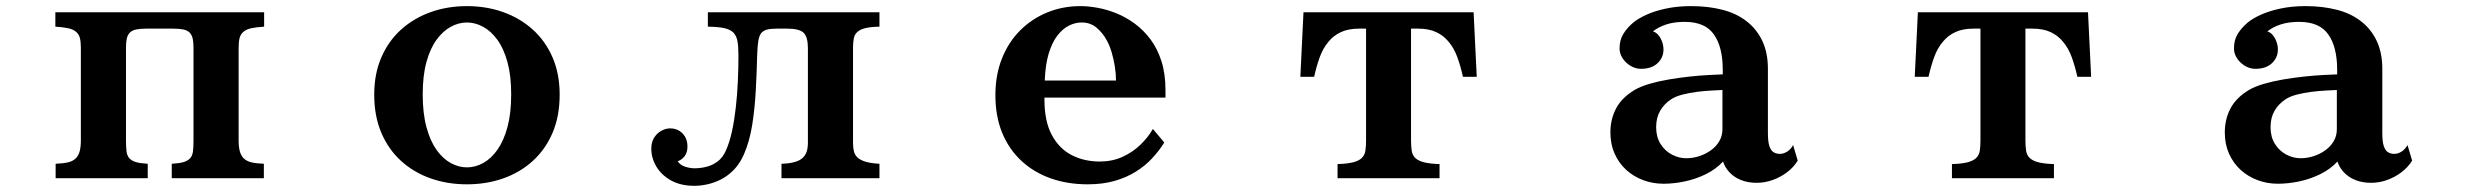

<svg xmlns="http://www.w3.org/2000/svg" viewBox="-20 -580 8040 625"><path d="M160.2 -540H839.8V-493.2Q814 -491.7 797.6 -488Q781.2 -484.4 772 -476.1Q762.7 -467.8 759.8 -455.8Q756.8 -443.8 756.8 -423.8V-123Q756.8 -102.1 760.5 -88.1Q764.2 -74.2 772.9 -64.9Q782.7 -55.2 798.6 -51.5Q814.5 -47.9 838.9 -46.9V0H539.1V-46.9Q563.5 -48.3 577.1 -52.2Q590.8 -56.2 599.1 -64.9Q606.4 -73.2 608.2 -87.6Q609.9 -102.1 609.9 -123V-424.8Q609.9 -443.4 607.2 -454.8Q604.5 -466.3 597.2 -474.1Q589.4 -481.4 576.7 -484.1Q564 -486.8 543.9 -486.8H456.1Q436 -486.8 423.3 -484.1Q410.6 -481.4 402.8 -474.1Q395.5 -466.3 392.8 -454.8Q390.1 -443.4 390.1 -424.8V-123Q390.1 -102.1 391.8 -87.6Q393.6 -73.2 400.9 -64.9Q409.2 -56.2 422.9 -52.2Q436.5 -48.3 460.9 -46.9V0H161.1V-46.9Q185.5 -47.9 201.4 -51.5Q217.3 -55.2 227.1 -64.9Q235.8 -74.2 239.5 -88.1Q243.2 -102.1 243.2 -123V-423.8Q243.2 -443.8 240.2 -455.8Q237.3 -467.8 228 -476.1Q218.8 -484.4 202.4 -488Q186 -491.7 160.2 -493.2Z M1500 -560.1Q1563.5 -560.1 1618.2 -540.5Q1672.9 -521 1714.1 -483.9Q1755.4 -446.8 1778.6 -393.3Q1801.8 -339.8 1801.8 -272Q1801.8 -201.7 1778.6 -147.5Q1755.4 -93.3 1714.1 -55.9Q1672.9 -18.6 1618.2 0.7Q1563.5 20 1500 20Q1436.5 20 1381.8 0.7Q1327.1 -18.6 1285.9 -55.9Q1244.6 -93.3 1221.4 -147.5Q1198.2 -201.7 1198.2 -272Q1198.2 -339.8 1221.4 -393.3Q1244.6 -446.8 1285.9 -483.9Q1327.1 -521 1381.8 -540.5Q1436.5 -560.1 1500 -560.1ZM1500 -506.8Q1473.1 -506.8 1447.5 -492.9Q1421.9 -479 1401.1 -450.7Q1380.4 -422.4 1368.2 -378.2Q1356 -334 1356 -272.9Q1356 -210.9 1368.2 -166Q1380.4 -121.1 1401.1 -92Q1421.9 -63 1447.5 -49.1Q1473.1 -35.2 1500 -35.2Q1526.9 -35.2 1552.5 -49.1Q1578.1 -63 1598.9 -92Q1619.6 -121.1 1631.8 -166Q1644 -210.9 1644 -272.9Q1644 -334 1631.8 -378.2Q1619.6 -422.4 1598.9 -450.7Q1578.1 -479 1552.5 -492.9Q1526.9 -506.8 1500 -506.8Z M2284.2 -540H2842.8V-493.2Q2814 -492.7 2797.1 -488.5Q2780.3 -484.4 2771 -476.1Q2761.7 -467.8 2759.3 -455.1Q2756.8 -442.4 2756.8 -423.8V-113.8Q2756.8 -98.1 2760 -86.2Q2763.2 -74.2 2772.9 -65.9Q2782.2 -58.1 2799.1 -53.2Q2815.9 -48.3 2842.8 -46.9V0H2523.9V-46.9Q2573.7 -48.3 2592.8 -65.9Q2602.5 -75.2 2606.2 -87.4Q2609.9 -99.6 2609.9 -115.2V-422.9Q2609.9 -459 2596.2 -473.1Q2582 -486.8 2543 -486.8H2507.8Q2487.8 -486.8 2475.8 -483.4Q2463.9 -480 2457 -471.2Q2450.7 -461.4 2448.2 -445.1Q2445.8 -428.7 2444.8 -402.8Q2443.4 -344.2 2440.2 -285.2Q2437 -226.1 2428.5 -172.9Q2419.9 -119.6 2401.9 -78.1Q2388.7 -47.9 2369.4 -27.8Q2350.1 -7.8 2327.6 3.7Q2305.2 15.1 2282.7 20Q2260.3 24.9 2240.2 24.9Q2196.3 24.9 2164.8 7.6Q2133.3 -9.8 2116.7 -37.6Q2100.1 -65.4 2100.1 -96.2Q2100.1 -117.7 2109.6 -132.3Q2119.1 -147 2133.3 -154.5Q2147.5 -162.1 2161.1 -162.1Q2185.5 -162.1 2201.7 -145.8Q2217.8 -129.4 2217.8 -103Q2217.8 -83.5 2208.3 -71.3Q2198.7 -59.1 2186 -55.2Q2194.3 -42.5 2210.2 -37.4Q2226.1 -32.2 2241.2 -32.2Q2261.2 -32.2 2280.8 -37.4Q2300.3 -42.5 2316.7 -54.9Q2333 -67.4 2342.8 -89.8Q2355 -116.7 2362.8 -152.8Q2370.6 -189 2375.2 -230.2Q2379.9 -271.5 2381.8 -314.5Q2383.8 -357.4 2383.8 -397.9Q2383.8 -428.2 2380.6 -445.8Q2377.4 -463.4 2367.2 -474.1Q2356.4 -484.4 2337.2 -488.5Q2317.9 -492.7 2284.2 -493.2Z M3497.1 -560.1Q3523.4 -560.1 3554 -554.4Q3584.5 -548.8 3615.5 -536.1Q3646.5 -523.4 3674.8 -502.4Q3703.1 -481.4 3725.6 -451.2Q3748 -420.9 3761 -380.1Q3773.9 -339.4 3773.9 -286.1V-262.2H3379.9V-255.9Q3379.9 -185.5 3403.6 -141.1Q3427.2 -96.7 3468 -75.4Q3508.8 -54.2 3560.1 -54.2Q3600.1 -54.2 3633.3 -69.1Q3666.5 -84 3691.9 -108.4Q3717.3 -132.8 3732.9 -160.2L3770 -116.2Q3753.4 -89.4 3730.7 -64.9Q3708 -40.5 3677.7 -21.5Q3647.5 -2.4 3608.6 8.8Q3569.8 20 3521 20Q3455.1 20 3400.1 0.5Q3345.2 -19 3304.7 -56.6Q3264.2 -94.2 3242.2 -147.9Q3220.2 -201.7 3220.2 -270Q3220.2 -335.9 3241.5 -389.4Q3262.7 -442.9 3300.8 -481Q3338.9 -519 3389.2 -539.6Q3439.5 -560.1 3497.1 -560.1ZM3501 -506.8Q3480 -506.8 3459.5 -496.6Q3439 -486.3 3421.9 -464.1Q3404.8 -441.9 3393.8 -405.8Q3382.8 -369.6 3380.9 -317.9H3612.8Q3612.8 -340.3 3608.9 -364.5Q3605 -388.7 3598.4 -410.6Q3591.8 -432.6 3583 -448.2Q3570.3 -472.2 3550 -489.5Q3529.8 -506.8 3501 -506.8Z M4223.1 -540H4776.9L4787.1 -330.1H4742.2Q4734.4 -365.2 4723.9 -394Q4713.4 -422.9 4695.8 -443.8Q4679.2 -464.4 4655 -475.6Q4630.9 -486.8 4596.2 -486.8H4573.2V-123Q4573.2 -103.5 4575.4 -89.1Q4577.6 -74.7 4587.9 -64.9Q4597.7 -56.2 4616.2 -51.5Q4634.8 -46.9 4666 -45.9V0H4334V-45.9Q4365.7 -46.9 4384 -51.5Q4402.3 -56.2 4412.1 -64.9Q4422.4 -74.7 4424.6 -89.1Q4426.8 -103.5 4426.8 -123V-486.8H4403.8Q4369.6 -486.8 4345.2 -475.6Q4320.8 -464.4 4304.2 -443.8Q4286.6 -422.9 4276.1 -394Q4265.6 -365.2 4257.8 -330.1H4212.9Z M5484.9 -560.1Q5540.5 -560.1 5586.4 -548.3Q5632.3 -536.6 5665 -511.2Q5698.2 -485.8 5716.6 -447Q5734.9 -408.2 5734.9 -356V-147Q5734.9 -119.1 5739.7 -104.5Q5744.6 -89.8 5753.4 -84.5Q5762.2 -79.1 5773.9 -79.1Q5786.1 -79.1 5797.9 -86.7Q5809.6 -94.2 5816.9 -107.9L5832 -57.1Q5818.4 -35.2 5796.9 -19Q5775.4 -2.9 5750 6.1Q5724.6 15.1 5698.2 15.1Q5668.9 15.1 5646.2 5.6Q5623.5 -3.9 5609.1 -19.8Q5594.7 -35.6 5588.9 -54.2Q5565.9 -29.3 5533.2 -13.2Q5500.5 2.9 5464.6 10.5Q5428.7 18.1 5395 18.1Q5359.9 18.1 5328.6 6.3Q5297.4 -5.4 5273.4 -27.3Q5249.5 -49.3 5235.8 -80.1Q5222.2 -110.8 5222.2 -148.9Q5222.2 -191.9 5240.7 -227.1Q5259.3 -262.2 5300.8 -287.1Q5319.8 -298.3 5348.9 -306.9Q5377.9 -315.4 5412.1 -321.3Q5446.3 -327.1 5480.7 -330.8Q5515.1 -334.5 5543.9 -335.9L5587.9 -337.9V-353Q5587.9 -427.2 5559.1 -467.8Q5530.8 -508.8 5463.9 -508.8Q5429.7 -508.8 5404.3 -500.5Q5378.9 -492.2 5360.8 -478Q5376 -473.1 5385.5 -455.3Q5395 -437.5 5395 -418.9Q5395 -392.6 5375.7 -374.3Q5356.4 -356 5321.8 -356Q5303.7 -356 5287.6 -365.7Q5271.5 -375.5 5261.7 -390.6Q5252 -405.8 5252 -421.9Q5252 -449.7 5264.2 -469.5Q5276.4 -489.3 5295.9 -505.9Q5312 -519.5 5339.4 -532Q5366.7 -544.4 5403.6 -552.2Q5440.4 -560.1 5484.9 -560.1ZM5550.8 -285.2Q5528.8 -284.2 5503.9 -281Q5479 -277.8 5456.5 -272Q5434.1 -266.1 5419.9 -256.8Q5397 -241.7 5384 -219.2Q5371.1 -196.8 5371.1 -166Q5371.1 -134.3 5385.3 -111.6Q5399.4 -88.9 5422.1 -76.9Q5444.8 -64.9 5469.2 -64.9Q5490.7 -64.9 5511.7 -71.8Q5532.7 -78.6 5549.8 -91.1Q5566.9 -103.5 5576.9 -120.8Q5586.9 -138.2 5586.9 -159.2V-287.1Z M6223.1 -540H6776.9L6787.1 -330.1H6742.2Q6734.4 -365.2 6723.9 -394Q6713.4 -422.9 6695.8 -443.8Q6679.2 -464.4 6655 -475.6Q6630.9 -486.8 6596.2 -486.8H6573.2V-123Q6573.2 -103.5 6575.4 -89.1Q6577.6 -74.7 6587.9 -64.9Q6597.7 -56.2 6616.2 -51.5Q6634.8 -46.9 6666 -45.9V0H6334V-45.9Q6365.7 -46.9 6384 -51.5Q6402.3 -56.2 6412.1 -64.9Q6422.4 -74.7 6424.6 -89.1Q6426.8 -103.5 6426.8 -123V-486.8H6403.8Q6369.6 -486.8 6345.2 -475.6Q6320.8 -464.4 6304.2 -443.8Q6286.6 -422.9 6276.1 -394Q6265.6 -365.2 6257.8 -330.1H6212.9Z M7484.9 -560.1Q7540.5 -560.1 7586.4 -548.3Q7632.3 -536.6 7665 -511.2Q7698.2 -485.8 7716.6 -447Q7734.9 -408.2 7734.9 -356V-147Q7734.9 -119.1 7739.7 -104.5Q7744.6 -89.8 7753.4 -84.5Q7762.2 -79.1 7773.9 -79.1Q7786.1 -79.1 7797.9 -86.7Q7809.6 -94.2 7816.9 -107.9L7832 -57.1Q7818.4 -35.2 7796.9 -19Q7775.4 -2.9 7750 6.1Q7724.6 15.1 7698.2 15.1Q7668.9 15.1 7646.2 5.6Q7623.5 -3.9 7609.1 -19.8Q7594.7 -35.6 7588.9 -54.2Q7565.9 -29.3 7533.2 -13.2Q7500.5 2.9 7464.6 10.5Q7428.7 18.1 7395 18.1Q7359.9 18.1 7328.6 6.3Q7297.4 -5.4 7273.4 -27.3Q7249.5 -49.3 7235.8 -80.1Q7222.2 -110.8 7222.2 -148.9Q7222.2 -191.9 7240.7 -227.1Q7259.3 -262.2 7300.8 -287.1Q7319.8 -298.3 7348.9 -306.9Q7377.9 -315.4 7412.1 -321.3Q7446.3 -327.1 7480.7 -330.8Q7515.1 -334.5 7543.9 -335.9L7587.9 -337.9V-353Q7587.9 -427.2 7559.1 -467.8Q7530.8 -508.8 7463.9 -508.8Q7429.7 -508.8 7404.3 -500.5Q7378.9 -492.2 7360.8 -478Q7376 -473.1 7385.5 -455.3Q7395 -437.5 7395 -418.9Q7395 -392.6 7375.7 -374.3Q7356.4 -356 7321.8 -356Q7303.7 -356 7287.6 -365.7Q7271.5 -375.5 7261.7 -390.6Q7252 -405.8 7252 -421.9Q7252 -449.7 7264.2 -469.5Q7276.4 -489.3 7295.9 -505.9Q7312 -519.5 7339.4 -532Q7366.7 -544.4 7403.6 -552.2Q7440.4 -560.1 7484.9 -560.1ZM7550.8 -285.2Q7528.8 -284.2 7503.9 -281Q7479 -277.8 7456.5 -272Q7434.1 -266.1 7419.9 -256.8Q7397 -241.7 7384 -219.2Q7371.1 -196.8 7371.1 -166Q7371.1 -134.3 7385.3 -111.6Q7399.4 -88.9 7422.1 -76.9Q7444.8 -64.9 7469.2 -64.9Q7490.7 -64.9 7511.7 -71.8Q7532.7 -78.6 7549.8 -91.1Q7566.9 -103.5 7576.9 -120.8Q7586.9 -138.2 7586.9 -159.2V-287.1Z"/></svg>

Font: BIZ UDPMincho
Style: Bold
Weight: 700
Designer: TypeBank Co., Ltd.
Foundry: Morisawa Inc.
Version: Version 1.06